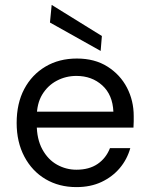

<svg xmlns="http://www.w3.org/2000/svg" viewBox="-20 -752 609 784"><path d="M292 12Q221 12 166 -20.5Q111 -53 79.5 -112.5Q48 -172 48 -250Q48 -330 79 -388.5Q110 -447 165.5 -480Q221 -513 294 -513Q367 -513 419 -480Q471 -447 498.5 -394Q526 -341 526 -278Q526 -268 526 -256.5Q526 -245 525 -231H111V-296H443Q440 -365 397.5 -403.5Q355 -442 292 -442Q249 -442 212 -422.5Q175 -403 152.5 -366Q130 -329 130 -273V-245Q130 -184 153 -142Q176 -100 213 -79.5Q250 -59 292 -59Q344 -59 378.5 -82.5Q413 -106 429 -147H512Q499 -101 469 -65.5Q439 -30 394.5 -9Q350 12 292 12ZM391 -544 184 -660 191 -732 396 -605Z"/></svg>

Font: DVN - DM Sans
Style: Regular
Weight: 400
Designer: Colophon Foundry, Jonny Pinhorn
Foundry: Colophon Foundry
Version: Version 4.004;gftools[0.9.30]